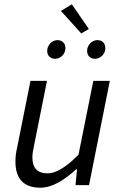

<svg xmlns="http://www.w3.org/2000/svg" viewBox="-20 -863 562 895"><path d="M168 12C226 12 284 -27 335 -74H339L332 0H395L492 -486H415L346 -142C287 -82 240 -55 203 -55C153 -55 131 -80 131 -130C131 -147 134 -161 139 -186L199 -486H122L60 -176C54 -150 52 -132 52 -109C52 -35 86 12 168 12ZM237 -589C263 -589 285 -612 285 -638C285 -662 269 -676 248 -676C222 -676 200 -652 200 -626C200 -602 216 -589 237 -589ZM423 -589C449 -589 471 -612 471 -638C471 -662 456 -676 434 -676C408 -676 386 -652 386 -626C386 -602 402 -589 423 -589ZM359 -707 394 -728 315 -843 264 -812Z"/></svg>

Font: Source Sans Pro
Style: Italic
Weight: 400
Italic angle: -11°
Designer: Paul D. Hunt
Foundry: Adobe Systems Incorporated
Version: Version 3.006;hotconv 1.0.111;makeotfexe 2.5.65597